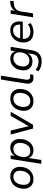

<svg xmlns="http://www.w3.org/2000/svg" viewBox="1618 -2362 934 4209"><g transform="rotate(-90 2084.5 -258.0)"><path d="M264 9Q194 9 145 -19.5Q96 -48 72 -100.5Q48 -153 52 -223Q55 -284 75.5 -334Q96 -384 131 -421.5Q166 -459 213 -479Q260 -499 318 -499Q388 -499 437 -470.5Q486 -442 510 -390Q534 -338 530 -268Q527 -207 506.5 -156.5Q486 -106 451 -69Q416 -32 369 -11.5Q322 9 264 9ZM267 -60Q321 -60 359.5 -88Q398 -116 420 -164.5Q442 -213 445 -273Q450 -348 415 -389.5Q380 -431 314 -431Q261 -431 222 -403Q183 -375 161 -327Q139 -279 137 -218Q132 -143 167 -101.5Q202 -60 267 -60Z M597 180 703 -490H784L768 -386H763Q782 -423 810.5 -448.5Q839 -474 874.5 -486.5Q910 -499 952 -499Q1014 -499 1057.5 -471Q1101 -443 1123 -391.5Q1145 -340 1140 -270Q1137 -192 1105.5 -129Q1074 -66 1019 -28.5Q964 9 888 9Q828 9 784 -20Q740 -49 724 -106H727L682 180ZM878 -60Q932 -60 970.5 -88Q1009 -116 1031 -164.5Q1053 -213 1056 -273Q1060 -348 1025.5 -389.5Q991 -431 925 -431Q872 -431 833 -403Q794 -375 772 -327Q750 -279 747 -218Q743 -143 777.5 -101.5Q812 -60 878 -60Z M1370 0 1239 -490H1327L1428 -74H1412L1648 -490H1739L1453 0Z M1972 9Q1902 9 1853 -19.5Q1804 -48 1780 -100.5Q1756 -153 1760 -223Q1763 -284 1783.5 -334Q1804 -384 1839 -421.5Q1874 -459 1921 -479Q1968 -499 2026 -499Q2096 -499 2145 -470.5Q2194 -442 2218 -390Q2242 -338 2238 -268Q2235 -207 2214.5 -156.5Q2194 -106 2159 -69Q2124 -32 2077 -11.5Q2030 9 1972 9ZM1975 -60Q2029 -60 2067.5 -88Q2106 -116 2128 -164.5Q2150 -213 2153 -273Q2158 -348 2123 -389.5Q2088 -431 2022 -431Q1969 -431 1930 -403Q1891 -375 1869 -327Q1847 -279 1845 -218Q1840 -143 1875 -101.5Q1910 -60 1975 -60Z M2483 9Q2411 9 2378 -33Q2345 -75 2358 -154L2445 -705H2530L2443 -158Q2439 -126 2444 -104.5Q2449 -83 2465.5 -72.5Q2482 -62 2508 -62Q2521 -62 2534 -64Q2547 -66 2560 -68L2549 0Q2534 4 2517.5 6.5Q2501 9 2483 9Z M2841 189Q2777 189 2722 170Q2667 151 2627 120L2656 57Q2683 77 2711.5 91Q2740 105 2771 112.5Q2802 120 2836 120Q2906 120 2950.5 85.5Q2995 51 3006 -20L3022 -124L3026 -123Q3009 -88 2981 -63Q2953 -38 2918 -25.5Q2883 -13 2841 -13Q2779 -13 2734 -40Q2689 -67 2666 -116Q2643 -165 2647 -230Q2650 -286 2668.5 -335Q2687 -384 2720.5 -421Q2754 -458 2799.5 -478.5Q2845 -499 2902 -499Q2962 -499 3006.5 -469Q3051 -439 3066 -382L3063 -383L3080 -490H3161L3087 -26Q3076 45 3044 93Q3012 141 2961 165Q2910 189 2841 189ZM2863 -81Q2917 -81 2956 -108Q2995 -135 3017.5 -181.5Q3040 -228 3042 -283Q3047 -352 3011.5 -391.5Q2976 -431 2909 -431Q2856 -431 2816.5 -403.5Q2777 -376 2755.5 -330.5Q2734 -285 2731 -230Q2727 -160 2762 -120.5Q2797 -81 2863 -81Z M3488 9Q3412 9 3358.5 -19Q3305 -47 3279 -99.5Q3253 -152 3257 -224Q3261 -301 3294.5 -363Q3328 -425 3387 -462Q3446 -499 3525 -499Q3601 -499 3646.5 -465Q3692 -431 3709 -373.5Q3726 -316 3716 -247L3713 -225H3320L3329 -282H3667L3647 -266Q3654 -316 3643 -354Q3632 -392 3602.5 -414.5Q3573 -437 3523 -437Q3471 -437 3433.5 -413Q3396 -389 3374 -351.5Q3352 -314 3344 -269L3340 -247Q3331 -189 3346 -147Q3361 -105 3399 -82Q3437 -59 3492 -59Q3537 -59 3578.5 -71.5Q3620 -84 3656 -113L3682 -55Q3645 -23 3592 -7Q3539 9 3488 9Z M3809 0 3887 -490H3967L3949 -375H3944Q3965 -428 4011.5 -461Q4058 -494 4125 -499L4169 -502L4167 -426L4103 -420Q4052 -416 4017.5 -396.5Q3983 -377 3964 -344.5Q3945 -312 3937 -269L3895 0Z"/></g></svg>

Font: Nunito Sans 10pt
Style: Italic
Weight: 400
Italic angle: -9°
Designer: Vernon Adams
Foundry: Vernon Adams
Version: Version 3.101;gftools[0.9.27]